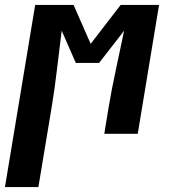

<svg xmlns="http://www.w3.org/2000/svg" viewBox="-62 -540 682 775"><path d="M-42 215 80 -520H235L304 -363L425 -520H580L494 0H359L376 -104Q389 -182 406 -260Q423 -338 439 -416L338 -286H244L187 -416Q177 -338 168 -260Q159 -182 146 -104L93 215Z"/></svg>

Font: Iosevka Heavy Extended Oblique
Style: Regular
Weight: 900
Width: 7
Italic angle: -9°
Monospace: yes
Designer: Belleve Invis
Foundry: Belleve Invis
Version: Version 32.5.0; ttfautohint (v1.8.4)